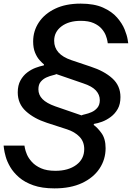

<svg xmlns="http://www.w3.org/2000/svg" viewBox="-30 -810 739 1060"><path d="M271 230Q202 230 154 213Q106 196 75 169Q44 142 26.5 112Q9 82 1.5 55Q-6 28 -8 11Q-10 -6 -10 -6H105Q105 -6 107.5 8Q110 22 118.5 42.5Q127 63 146 84Q165 105 196.5 119Q228 133 276 133Q347 133 391 100.5Q435 68 435 13Q435 -28 409 -55Q383 -82 340 -96L229 -132Q158 -155 113 -196Q68 -237 68 -300Q68 -339 83 -366Q98 -393 120.5 -410Q143 -427 167.5 -436Q192 -445 212 -449L213 -454Q203 -462 188.5 -478Q174 -494 163.5 -519.5Q153 -545 153 -581Q153 -639 184.5 -686.5Q216 -734 274.5 -762Q333 -790 415 -790Q490 -790 539 -768Q588 -746 616.5 -713Q645 -680 658 -647.5Q671 -615 674.5 -593Q678 -571 678 -571H565Q565 -571 563 -583.5Q561 -596 554 -614.5Q547 -633 531 -651.5Q515 -670 487 -682.5Q459 -695 416 -695Q350 -695 309.5 -664.5Q269 -634 269 -585Q269 -510 364 -478L471 -442Q545 -418 590 -377.5Q635 -337 635 -274Q635 -235 620 -208.5Q605 -182 581.5 -164.5Q558 -147 533.5 -138Q509 -129 489 -126L487 -120Q507 -107 530 -75.5Q553 -44 553 8Q553 70 519.5 120.5Q486 171 423 200.5Q360 230 271 230ZM420 -173Q425 -176 441 -179.5Q457 -183 475.5 -191Q494 -199 507.5 -215Q521 -231 521 -257Q521 -287 499.5 -310.5Q478 -334 429 -350L281 -401Q277 -398 261.5 -394.5Q246 -391 227.5 -383Q209 -375 195.5 -359.5Q182 -344 182 -317Q182 -286 204.5 -263Q227 -240 275 -223Z"/></svg>

Font: Be Vietnam Pro Medium
Style: Italic
Weight: 500
Italic angle: -12°
Designer: Lam Bao, Tony Le, Vietanh Nguyen
Foundry: Yellow Type Foundry
Version: Version 1.002; ttfautohint (v1.8.3)